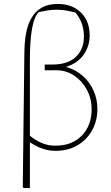

<svg xmlns="http://www.w3.org/2000/svg" viewBox="-20 -755 562 970"><path d="M99 195 95 188 103 -478Q103 -502 105 -535Q107 -568 115 -602.5Q123 -637 141 -667.5Q159 -698 191 -716.5Q223 -735 273 -735Q344 -735 388.5 -692Q433 -649 433 -576Q433 -522 402.5 -478.5Q372 -435 313 -417Q361 -404 397 -372.5Q433 -341 452.5 -297.5Q472 -254 472 -205Q472 -145 445.5 -97Q419 -49 371.5 -21Q324 7 260 7Q224 7 190.5 -5.5Q157 -18 131 -37V195ZM131 -451V-69Q158 -47 190 -33Q222 -19 259 -19Q345 -19 394 -70.5Q443 -122 443 -204Q443 -256 419.5 -300.5Q396 -345 355.5 -372.5Q315 -400 265 -400H206V-429H245Q322 -429 363 -467.5Q404 -506 404 -570Q404 -603 394.5 -632.5Q385 -662 362 -691Q310 -706 266 -706Q226 -706 175 -693Q131 -650 131 -451Z"/></svg>

Font: Piazzolla Thin
Style: Regular
Weight: 100
Designer: Juan Pablo del Peral
Foundry: Huerta Tipografica
Version: Version 1.330